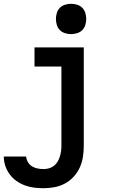

<svg xmlns="http://www.w3.org/2000/svg" viewBox="-20 -770 640 1013"><path d="M210 223Q185 223 160 220Q135 217 111 208Q87 199 66.5 184.5Q46 170 31 149.5Q16 129 8 105Q0 81 0 56H118Q119 71 127.5 85.5Q136 100 149.5 108Q163 116 178.5 119Q194 122 210 122Q225 122 239 118Q253 114 264.5 105Q276 96 283.5 83.5Q291 71 295.5 57Q300 43 302 28.5Q304 14 304 0V-419H162V-520H422V0Q422 29 417.5 58Q413 87 401 113.5Q389 140 369 162Q349 184 323 198Q297 212 268 217.5Q239 223 210 223ZM355 -590Q339 -590 323 -595Q307 -600 296 -611Q285 -622 280 -638Q275 -654 275 -670Q275 -686 280 -702Q285 -718 296 -729Q307 -740 323 -745Q339 -750 355 -750Q371 -750 387 -745Q403 -740 414 -729Q425 -718 430 -702Q435 -686 435 -670Q435 -654 430 -638Q425 -622 414 -611Q403 -600 387 -595Q371 -590 355 -590Z"/></svg>

Font: Iosevka HT Extended
Style: Bold
Weight: 700
Width: 7
Monospace: yes
Designer: Belleve Invis
Foundry: Belleve Invis
Version: Version 32.3.0; ttfautohint (v1.8.4)